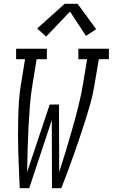

<svg xmlns="http://www.w3.org/2000/svg" viewBox="-20 -992 594 1012"><path d="M84 0Q82 -46 80 -91.5Q78 -137 76.5 -182.5Q75 -228 75 -274Q75 -320 76 -366Q77 -412 80 -458.5Q83 -505 91 -551L112 -680H65V-735H227V-680H173L152 -551Q142 -493 137.5 -434.5Q133 -376 130 -317.5Q127 -259 125.5 -201Q124 -143 123 -85L242 -441H291L292 -85Q311 -143 328.5 -201Q346 -259 362.5 -317.5Q379 -376 393.5 -434Q408 -492 418 -551L439 -680H393V-735H554V-680H501L479 -551Q472 -504 459.5 -458Q447 -412 432.5 -366Q418 -320 402.5 -274Q387 -228 371 -182.5Q355 -137 338 -91Q321 -45 303 0H254L253 -359L134 0ZM223 -799 176 -842 321 -972H389L487 -838L433 -803L349 -931Z"/></svg>

Font: Iosevka Curly Slab LtObl
Style: Regular
Weight: 300
Italic angle: -9°
Monospace: yes
Designer: Belleve Invis
Foundry: Belleve Invis
Version: Version 11.0.0; ttfautohint (v1.8.3)